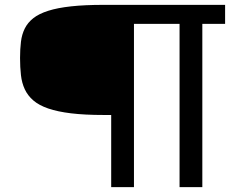

<svg xmlns="http://www.w3.org/2000/svg" viewBox="-20 -770 1009 790"><path d="M531.2 -671.9H718.8V0H812.5V-671.9H906.2V-750H406.7Q328.6 -750 272.7 -743.9Q216.8 -737.8 178.5 -725.6Q140.1 -713.4 117.2 -695.3Q94.2 -677.2 82 -652.8Q69.8 -628.4 66.2 -598.1Q62.5 -567.9 62.5 -531.2Q62.5 -493.2 66.2 -460.9Q69.8 -428.7 82 -402.6Q94.2 -376.5 117.2 -356.7Q140.1 -336.9 178.2 -323.7Q216.3 -310.5 272.5 -303.7Q328.6 -296.9 406.7 -296.9H437.5V0H531.2Z"/></svg>

Font: Michroma
Style: Regular
Weight: 400
Version: Version 1.000